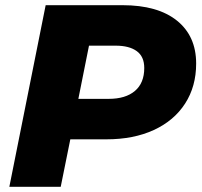

<svg xmlns="http://www.w3.org/2000/svg" viewBox="-20 -720 777 740"><path d="M16 0 156 -700H452Q588 -700 662 -640.5Q736 -581 736 -475Q736 -387 693.5 -321Q651 -255 573 -219Q495 -183 390 -183H251L214 0ZM282 -339H399Q464 -339 500 -369.5Q536 -400 536 -458Q536 -502 507 -523Q478 -544 426 -544H323Z"/></svg>

Font: Montserrat ExtraBold
Style: Italic
Weight: 800
Italic angle: -11.3°
Designer: Julieta Ulanovsky
Foundry: Julieta Ulanovsky
Version: Version 9.000; ttfautohint (v1.8.4.7-5d5b)